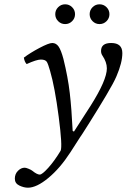

<svg xmlns="http://www.w3.org/2000/svg" viewBox="-20 -639 589 893"><path d="M250.5 -540.5Q237 -554 237 -573Q237 -592 250.5 -605.5Q264 -619 283 -619Q302 -619 315.5 -605.5Q329 -592 329 -573Q329 -554 315.5 -540.5Q302 -527 283 -527Q264 -527 250.5 -540.5ZM410.5 -540.5Q397 -554 397 -573Q397 -592 410.5 -605.5Q424 -619 443 -619Q462 -619 475.5 -605.5Q489 -592 489 -573Q489 -554 475.5 -540.5Q462 -527 443 -527Q424 -527 410.5 -540.5ZM352 0 307 70Q259 144 204.5 189Q150 234 110 234Q91 234 70 224Q49 214 49 192Q49 170 63.5 155.5Q78 141 95 141Q101 141 113 146Q125 151 130 155Q152 173 165 173Q176 173 204.5 141.5Q233 110 262 62Q271 42 253 -96Q235 -234 213 -309Q204 -341 198 -351Q191 -362 170 -362Q150 -362 104 -341Q94 -351 91 -371Q120 -393 163.5 -416Q207 -439 223 -439Q241 -439 252.5 -422.5Q264 -406 275 -365Q296 -280 304.5 -206.5Q313 -133 318 -30L324 -27L402 -148Q477 -267 477 -321Q477 -350 456 -381Q450 -390 450 -402Q450 -439 497 -439Q549 -439 549 -392Q549 -348 522 -285Q510 -256 474 -195.5Q438 -135 395.5 -67.5Q353 0 352 0Z"/></svg>

Font: Linux Libertine O
Style: Italic
Weight: 400
Italic angle: -12°
Designer: Philipp H. Poll
Foundry: Philipp H. Poll
Version: Version 5.1.6